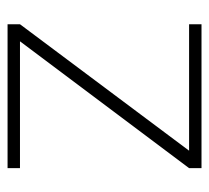

<svg xmlns="http://www.w3.org/2000/svg" viewBox="-42 -498 540 495"><g transform="rotate(-90 227.5 -250.0)"><path d="M369 -468 42 -32V0H413V-32H87L413 -468V-500H42V-468Z"/></g></svg>

Font: RazerF5 Thin
Style: Regular
Weight: 250
Foundry: Razer Inc.
Version: Version 2